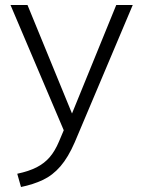

<svg xmlns="http://www.w3.org/2000/svg" viewBox="-20 -521 573 768"><path d="M64 227 49 174Q96 164 127 148Q158 132 179 107.5Q200 83 216 45L235 0L22 -501H90L268 -67L445 -501H511L279 48Q253 108 222 144Q191 180 152 198.5Q113 217 64 227Z"/></svg>

Font: Mulish Light
Style: Regular
Weight: 300
Designer: Vernon Adams
Foundry: Vernon Adams
Version: Version 3.603; ttfautohint (v1.8.3)